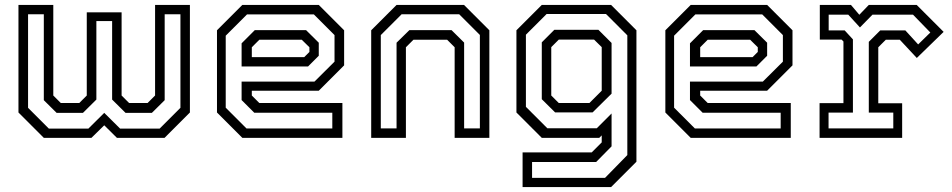

<svg xmlns="http://www.w3.org/2000/svg" viewBox="-20 -560 3868 780"><path d="M55 -540H196.5V-172L227 -141.5H302L332.5 -172V-510H474V-172L504.5 -141.5H579.5L610 -172V-540H751.5V-103L648.5 0H455L403.5 -51L351.5 0H158L55 -103ZM94 -502V-122L178.5 -37.5H339L403.5 -101.5L468 -37.5H628.5L713 -122V-502H649V-153L597 -101.5H490L435.5 -155.5V-474.5H371.5V-155.5L317 -101.5H210L158 -153V-502Z M1275 -540 1378 -437V-294.5L1275 -191.5H1003V-172L1033.5 -141.5H1371V0H964.5L861.5 -103V-437L964.5 -540ZM1223.5 -437.5 1275 -386.5V-333.5L1231.5 -290H961.5V-384L1015 -437.5ZM1255 -501.5H983.5L897 -415V-122.5L981.5 -38H1330V-102H1013L961.5 -153.5V-228.5H1257.5L1339 -309.5V-417.5ZM1206 -398.5H1033.5L1003 -368V-328H1216L1237 -349V-368Z M1488 0V-437L1591 -540H1865L1968 -437V0H1827V-368L1796.5 -398.5H1659.5L1629 -368V0ZM1527 -38.5H1591V-386.5L1643 -437.5H1814.5L1865.5 -387V-38.5H1929.5V-418L1845.5 -502H1611.5L1527 -417.5Z M2103 200V59H2384L2424.5 18.5V-10L2414.5 0H2181L2078 -103V-437L2181 -540H2462.5L2565.5 -437V97L2462.5 200ZM2141.5 162.5H2438L2528.5 70V-416.5L2442 -503H2200.5L2116.5 -419V-126L2203.5 -39H2404.5L2464.5 -99V34.5L2402 98H2141.5ZM2235 -103.5 2181 -157V-388L2232 -439H2411L2464.5 -385.5V-179.5L2387.5 -103.5ZM2250 -141.5H2374.5L2424.5 -191.5V-368.5L2393.5 -399H2250L2219.5 -368.5V-172Z M3096.5 -540 3199.5 -437V-294.5L3096.5 -191.5H2824.5V-172L2855 -141.5H3192.5V0H2786L2683 -103V-437L2786 -540ZM3045 -437.5 3096.5 -386.5V-333.5L3053 -290H2783V-384L2836.5 -437.5ZM3076.5 -501.5H2805L2718.5 -415V-122.5L2803 -38H3151.5V-102H2834.5L2783 -153.5V-228.5H3079L3160.5 -309.5V-417.5ZM3027.5 -398.5H2855L2824.5 -368V-328H3037.5L3058.5 -349V-368Z M3309.5 0V-141H3406.5V-391.5L3399 -399H3310.5V-540H3437L3471 -500L3509.5 -540H3704L3813.5 -430.5L3704.5 -324.5L3635.5 -398.5H3578.5L3548 -368V-140.5H3645V0ZM3346 -38.5H3609V-102.5H3509.5V-390L3556 -436.5H3658L3710 -379.5L3759.5 -428L3689 -500.5H3524.5L3473.5 -448.5L3426 -500.5H3346.5V-436.5H3411.5L3445 -400V-102.5H3346Z"/></svg>

Font: Tourney
Style: Regular
Weight: 400
Designer: Tyler Finck
Foundry: Etcetera Type Co
Version: Version 1.015